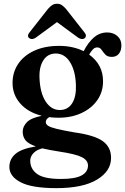

<svg xmlns="http://www.w3.org/2000/svg" viewBox="-20 -722 648 994"><path d="M363 -37Q468.5 -22.5 511.8 8.5Q555 39.5 555 95.5Q555 164 482 208Q409 252 272 252Q145 252 86.8 221.5Q28.5 191 28.5 142.5Q28.5 102 59.8 75Q91 48 165.5 36Q125.5 22 111.5 3.5Q97.5 -15 97.5 -40.5Q97.5 -66.5 119 -89Q140.5 -111.5 196.5 -122.5Q125 -140.5 85 -186Q45 -231.5 45 -292Q45 -349 74.8 -392.2Q104.5 -435.5 158.5 -460Q212.5 -484.5 286 -484.5Q323.5 -484.5 355.5 -477.2Q387.5 -470 413 -457Q437 -503.5 467 -528.8Q497 -554 535 -554Q566 -554 587.2 -535.8Q608.5 -517.5 608.5 -487Q608.5 -460 595.5 -443.8Q582.5 -427.5 559 -427.5Q536 -427.5 525 -439.8Q514 -452 505.8 -464.2Q497.5 -476.5 483.5 -476.5Q471 -476.5 461.5 -467Q452 -457.5 441.5 -439.5Q513.5 -387.5 513.5 -301.5Q513.5 -246 483.8 -203.5Q454 -161 402 -136.8Q350 -112.5 283 -112.5Q257.5 -112.5 234.5 -115.5Q217 -104.5 217 -90Q217 -79 228.8 -71Q240.5 -63 272 -55.2Q303.5 -47.5 363 -37ZM267 -445Q226 -444 204 -409Q182 -374 184.5 -318Q187.5 -240.5 216.8 -196Q246 -151.5 291 -152.5Q332 -153 353.8 -187.8Q375.5 -222.5 373 -282.5Q370.5 -356 342.2 -400.8Q314 -445.5 267 -445ZM136.5 110Q136.5 152.5 172 178.5Q207.5 204.5 295.5 204.5Q369.5 204.5 402.5 186.2Q435.5 168 435.5 135Q435.5 108 404 91.8Q372.5 75.5 285.5 62.5Q233.5 54.5 199 46Q168.5 54 152.5 71.5Q136.5 89 136.5 110ZM166 -527.5Q146 -513.5 130.5 -525Q125 -529.5 125 -537.2Q125 -545 133 -554.5L228.5 -676Q239.5 -688.5 250 -695.5Q260.5 -702.5 275.5 -702.5Q290 -702.5 300.2 -695.5Q310.5 -688.5 321.5 -676L417 -554.5Q425 -545 424.8 -537.2Q424.5 -529.5 419.5 -525Q404.5 -513.5 384 -527.5L275 -607.5Z"/></svg>

Font: Fraunces 9pt SemiBold
Style: Regular
Weight: 600
Version: Version 1.000;[b76b70a41]